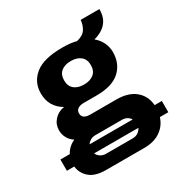

<svg xmlns="http://www.w3.org/2000/svg" viewBox="-198 -740 1012 1064"><g transform="rotate(-30 308.5 -207.5)"><path d="M-16 83V11H44Q64 -27 106 -46Q83 -60 70.5 -83Q58 -106 58 -132Q58 -170 83 -197.5Q108 -225 147 -231Q73 -274 73 -360Q73 -432 128 -476.5Q183 -521 303 -521Q356 -521 392 -511Q434 -521 450 -546.5Q466 -572 468 -603H588Q588 -548 559.5 -516Q531 -484 481 -471V-470Q506 -450 520 -421Q534 -392 534 -360Q534 -286 485 -241Q436 -196 335 -196H253Q229 -196 215 -186.5Q201 -177 201 -159Q201 -122 252 -122H419Q495 -122 538.5 -86Q582 -50 587 11H633V83H579Q564 131 523 159.5Q482 188 418 188H174Q106 188 71 158Q36 128 31 83ZM306 -283Q345 -283 368.5 -302Q392 -321 392 -358Q392 -395 368.5 -414Q345 -433 306 -433Q267 -433 244 -414Q221 -395 221 -358Q221 -321 244 -302Q267 -283 306 -283ZM219 -9Q201 -9 187.5 -1Q174 7 166 19H442Q435 7 421.5 -1Q408 -9 389 -9ZM219 110H389Q410 110 424.5 100Q439 90 446 75H163Q169 90 184 100Q199 110 219 110Z"/></g></svg>

Font: Chivo Mono
Style: Bold
Weight: 700
Monospace: yes
Designer: Hector Gatti
Foundry: Omnibus-Type
Version: Version 1.008; ttfautohint (v1.8.4.7-5d5b)